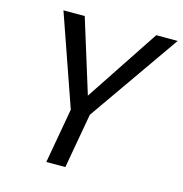

<svg xmlns="http://www.w3.org/2000/svg" viewBox="-104 -792 846 887"><g transform="rotate(15 319.0 -348.5)"><path d="M242.7 -262.5 91.1 -697.2H192.9L315.6 -302.2H273.3L535 -697.2H637.5L333.7 -262.5L287 0H196Z"/></g></svg>

Font: Poppins Variable
Style: Italic
Weight: 100
Italic angle: -10°
Designer: Jonny Pinhorn
Foundry: Indian Type Foundry
Version: Version 6.000